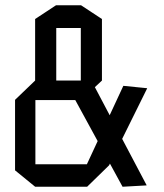

<svg xmlns="http://www.w3.org/2000/svg" viewBox="-20 -707 622 727"><path d="M193 -601V-687H286V-601ZM113 -402V-635L192 -687H193V-402ZM444 0 234 -385H250H335L535 -6V-5L446 0ZM114 0V-85H309V0ZM114 -328V-402H286V-328ZM113 0 37 -62V-329L113 -402H114V0ZM309 0V-85L447 -382L537 -373V-372L393 -81L310 0ZM286 -328V-687H287L366 -635V-402L287 -328Z"/></svg>

Font: Foldit
Style: Regular
Weight: 400
Version: Version 1.003